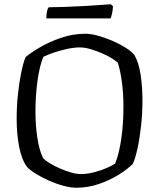

<svg xmlns="http://www.w3.org/2000/svg" viewBox="-20 -879 745 899"><path d="M337 0Q311 0 277.5 -9Q244 -18 210 -33Q176 -48 148.5 -65Q121 -82 107 -97Q82 -130 70 -190Q58 -250 58 -323Q58 -381 64 -437.5Q70 -494 79.5 -540Q89 -586 100 -612Q125 -633 169 -658.5Q213 -684 267.5 -702.5Q322 -721 380 -721Q405 -721 438 -712Q471 -703 505 -688.5Q539 -674 567 -656.5Q595 -639 609 -622Q630 -586 638.5 -528.5Q647 -471 647 -409Q647 -348 640.5 -289.5Q634 -231 624 -184.5Q614 -138 602 -112Q580 -89 539 -63Q498 -37 446 -18.5Q394 0 337 0ZM358 -64Q388 -64 421 -72.5Q454 -81 481 -93Q508 -105 519 -113Q537 -156 547.5 -227Q558 -298 558 -378Q558 -439 551 -493Q544 -547 532 -584Q527 -591 507.5 -603.5Q488 -616 461 -628Q434 -640 405.5 -648.5Q377 -657 354 -657Q327 -657 295 -650Q263 -643 233 -633Q203 -623 183 -613Q165 -570 155.5 -500Q146 -430 146 -359Q146 -294 154.5 -236Q163 -178 181 -140Q191 -128 212.5 -115Q234 -102 260 -90.5Q286 -79 312 -71.5Q338 -64 358 -64ZM197 -793Q197 -814 200.5 -827.5Q204 -841 208 -845Q238 -845 280.5 -846.5Q323 -848 367 -850.5Q411 -853 446.5 -855.5Q482 -858 499 -859L509 -850Q508 -831 504.5 -815.5Q501 -800 498 -793Z"/></svg>

Font: Texturina 72pt
Style: Regular
Weight: 400
Designer: Guillermo Torres Carreño
Foundry: Omnibus-Type
Version: Version 1.002; ttfautohint (v1.8.3)